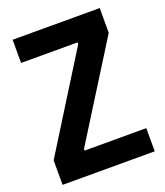

<svg xmlns="http://www.w3.org/2000/svg" viewBox="-136 -833 796 926"><g transform="rotate(-20 261.5 -370.0)"><path d="M25 -126 328 -612V-621H38V-740H485V-613L181 -127V-119H498V0H25Z"/></g></svg>

Font: Encode Sans Compressed
Style: Bold
Weight: 700
Designer: Pablo Impallari, Andres Torresi
Foundry: Pablo Impallari, Andres Torresi
Version: Version 1.000; ttfautohint (v1.00) -l 8 -r 50 -G 200 -x 14 -